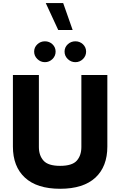

<svg xmlns="http://www.w3.org/2000/svg" viewBox="-20 -1201 768 1227"><path d="M383.8 -1181.2H272.5L352.1 -1009.3H444.3ZM198.2 -871.1C198.2 -852.5 205.1 -836.9 218.8 -823.7C232.4 -810.5 248.5 -803.7 267.1 -803.7C285.6 -803.7 301.8 -810.5 315.4 -823.7C328.6 -836.9 335.4 -852.5 335.4 -871.1C335.4 -889.6 328.6 -905.3 315.4 -918C301.8 -930.7 285.6 -937 267.1 -937C248.5 -937 232.4 -930.7 218.8 -918C205.1 -905.3 198.2 -889.6 198.2 -871.1ZM392.6 -871.1C392.6 -852.5 399.4 -836.9 413.1 -823.7C426.8 -810.5 442.9 -803.7 461.9 -803.7C480.5 -803.7 496.6 -810.5 510.3 -823.7C523.4 -836.9 530.3 -852.5 530.3 -871.1C530.3 -889.6 523.4 -905.3 510.3 -918C496.6 -930.7 480.5 -937 461.9 -937C442.9 -937 426.8 -930.7 413.1 -918C399.4 -905.3 392.6 -889.6 392.6 -871.1ZM500 -261.2C500 -225.6 490.2 -196.3 470.7 -174.3C451.2 -152.3 415.5 -141.1 364.3 -141.1C313 -141.1 277.8 -152.3 258.3 -174.3C238.3 -196.3 228.5 -225.6 228.5 -261.2V-721.7H62.5V-264.6C62.5 -179.2 87.9 -113.3 139.2 -65.9C190.4 -18.6 265.1 5.4 364.3 5.4C463.4 5.4 538.6 -18.6 589.8 -65.9C640.6 -113.3 666 -179.2 666 -264.6V-721.7H500Z"/></svg>

Font: Estedad ExtraBold
Style: Regular
Weight: 800
Designer: Amin Abedi
Version: Version 7.3